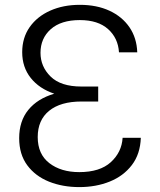

<svg xmlns="http://www.w3.org/2000/svg" viewBox="-20 -757 654 787"><path d="M382.5 -386.7V-340.9H313.9Q228.3 -340.9 181.5 -302.9Q134.6 -264.9 134.6 -195.3Q134.6 -125 182.4 -88.2Q230.1 -51.5 305 -51.5Q389.6 -51.5 434.3 -92.3Q479 -133.2 482.6 -192.1H557.2Q555 -125.7 520.6 -80.6Q486.2 -35.5 429.9 -12.8Q373.6 9.9 305 9.9Q236.9 9.9 180.9 -12.4Q125 -34.8 91.8 -79.5Q58.6 -124.3 58.6 -190.7Q58.6 -260.7 96.1 -306.6Q133.5 -352.6 202.4 -372.9Q141 -393.5 106 -437.5Q71 -481.5 71 -543Q71 -602.3 101.7 -646Q132.5 -689.6 185.9 -713.4Q239.3 -737.2 307.2 -737.2Q376.4 -737.2 428.6 -713.1Q480.8 -688.9 510.7 -645.2Q540.5 -601.6 542.6 -542.6H467.7Q464.1 -600.9 422.9 -637.8Q381.7 -674.7 307.2 -674.7Q230.1 -674.7 188 -637.3Q146 -599.8 146 -540.5Q146 -484 187.5 -443.2Q229 -402.3 313.9 -402.3H382.5Z"/></svg>

Font: Inter Zeller Light
Style: Regular
Weight: 300
Designer: Rasmus Andersson; Joe Bland
Foundry: zeller
Version: Version 3.015;git-dec3a8cb1